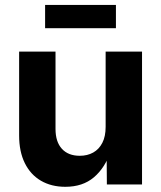

<svg xmlns="http://www.w3.org/2000/svg" viewBox="-20 -735 642 765"><path d="M240.2 9.3Q184.6 9.3 143.1 -14.9Q101.6 -39.1 78.9 -85Q56.2 -130.9 56.2 -195.3V-529.3H201.2V-221.2Q201.2 -169.9 226.6 -142.1Q252 -114.3 297.9 -114.3Q328.1 -114.3 351.3 -127.2Q374.5 -140.1 387.7 -165.8Q400.9 -191.4 400.9 -229.5V-529.3H545.9V0H405.8L404.8 -135.3H422.4Q398.9 -66.4 354.2 -28.6Q309.6 9.3 240.2 9.3ZM441.9 -715.3V-622.6H159.7V-715.3Z"/></svg>

Font: Inter 24pt
Style: Bold
Weight: 700
Designer: Rasmus Andersson
Foundry: rsms
Version: Version 4.001;git-66647c0bb